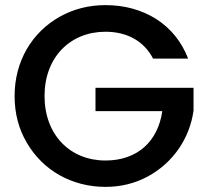

<svg xmlns="http://www.w3.org/2000/svg" viewBox="-20 -724 813 750"><path d="M85 -166C148 -58 261 6 392 6C453 6 508 -8 558 -35C657 -89 721 -184 736 -292V-381H353V-290H614C597 -171 516 -97 392 -97C254 -97 154 -197 154 -349C154 -500 254 -600 392 -600C476 -600 542 -564 578 -495H715C689 -562 647 -613 590 -650C532 -686 466 -704 392 -704C327 -704 268 -689 214 -659C105 -598 37 -485 37 -349C37 -281 53 -220 85 -166Z"/></svg>

Font: Poppins Medium
Style: Regular
Weight: 500
Designer: Ninad Kale (Devanagari), Jonny Pinhorn (Latin)
Foundry: Indian Type Foundry
Version: 4.004